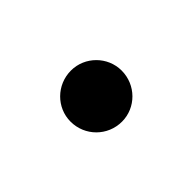

<svg xmlns="http://www.w3.org/2000/svg" viewBox="-34 -221 332 332"><g transform="rotate(45 132.5 -54.5)"><path d="M132 8C167 8 195 -20 195 -55C195 -89 167 -117 132 -117C98 -117 70 -89 70 -55C70 -20 98 8 132 8Z"/></g></svg>

Font: Frost Regular
Style: Regular
Weight: 400
Designer: Lee Frost
Foundry: Lee Frost for Ice Communication Norge AS
Version: Version 2.011;hotconv 1.0.107;makeotfexe 2.5.65593